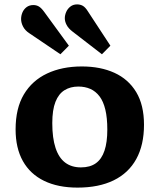

<svg xmlns="http://www.w3.org/2000/svg" viewBox="-20 -840 725 874"><path d="M333 14Q244 14 180.8 -16.7Q117.5 -47.5 84.2 -106.7Q51 -166 51 -251Q51 -347 88.7 -410.3Q126.5 -473.5 194.5 -505.5Q262.5 -537.5 352.5 -537.5Q437.5 -537.5 501 -508.5Q564.5 -479.5 600 -420.8Q635.5 -362 635.5 -272Q635.5 -180 600.3 -116Q565 -52 497.3 -19Q429.5 14 333 14ZM348.5 -78Q390 -78 416.5 -97Q443 -116 455.7 -154.3Q468.5 -192.5 468.5 -250Q468.5 -303.5 459.5 -341Q450.5 -378.5 433 -401.5Q415.5 -424.5 391.3 -435.2Q367 -446 336.5 -446Q300.5 -446 273.8 -429.5Q247 -413 232.5 -376.5Q218 -340 218 -279.5Q218 -211.5 232.8 -166.8Q247.5 -122 276.5 -100Q305.5 -78 348.5 -78ZM255 -593 113 -689Q94 -701.5 85 -719Q76 -736.5 76 -753.5Q76 -768.5 82 -783Q88 -797.5 100.7 -807.3Q113.5 -817 132 -817Q146 -817 157.2 -810.3Q168.5 -803.5 181.5 -785.5L293.5 -632ZM444 -593 310.5 -696Q291.5 -710.5 283.3 -726.3Q275 -742 275 -757Q275 -771 281.3 -785.5Q287.5 -800 300.3 -810Q313 -820 331 -820Q345.5 -820 357 -813.5Q368.5 -807 380 -788.5L482.5 -632Z"/></svg>

Font: Literata Variable Black
Style: Regular
Weight: 900
Designer: Latin by Veronika Burian and Jose Scaglione. Greek by Irene Vlachou. Cyrillic by Vera Evstafieva.
Foundry: TypeTogether
Version: Version 3.021